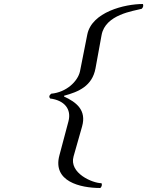

<svg xmlns="http://www.w3.org/2000/svg" viewBox="-20 -727 735 959"><path d="M487.4 -552C506.2 -654.9 647.1 -672 687.7 -683C695.1 -689 697.8 -701 693.2 -707C603.2 -707 438 -667 415.9 -554L379.4 -370C367.9 -320 311.4 -266 235.8 -259C224.7 -250 224.1 -243 230.3 -235C301.7 -226 338 -182 321.9 -121L276.7 49C241.7 179 380.1 212 481.1 212C488.4 206 491.2 194 486.6 188C442.6 188 323.6 138 347.5 54L389.9 -95C413.3 -177.3 360.9 -216.8 299.6 -245L300.5 -249C372.1 -268.2 440.9 -297 457.1 -386Z"/></svg>

Font: Linux Libertine Mono O
Style: Mono Oblique
Weight: 400
Italic angle: -13°
Designer: Philipp H. Poll
Foundry: Philipp H. Poll
Version: Version 5.1.7